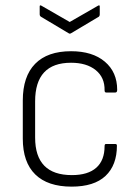

<svg xmlns="http://www.w3.org/2000/svg" viewBox="-20 -685 519 716"><path d="M247 11Q158 11 111.5 -34.5Q65 -80 65 -168V-310Q65 -400 111 -447Q157 -494 245 -494Q325 -494 371 -455Q417 -416 417 -350Q417 -340 410 -340H376Q370 -340 370 -348Q371 -396 337 -423.5Q303 -451 245 -451Q111 -451 111 -307V-172Q111 -32 248 -32Q308 -32 339 -59.5Q370 -87 370 -140Q370 -148 375 -148H410Q416 -148 416 -142Q416 -69 373.5 -29Q331 11 247 11ZM236 -561 132 -623Q128 -626 128 -631V-661Q128 -667 134 -664L240 -603L346 -664Q352 -667 352 -661V-631Q352 -626 349 -623L245 -561Q240 -558 236 -561Z"/></svg>

Font: Sofia Sans Semi Condensed Light
Style: Regular
Weight: 300
Designer: Botio Nikoltchev, Ani Petrova
Foundry: lettersoup
Version: Version 4.100; ttfautohint (v1.8.4.7-5d5b)